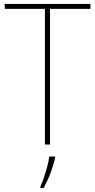

<svg xmlns="http://www.w3.org/2000/svg" viewBox="-20 -827 483 975"><path d="M234 -93H208V-782H4V-807H439V-782H234ZM260 -25Q251 13 236 53Q221 93 201 128H185V121Q193 104 202.5 76Q212 48 220 18.5Q228 -11 230 -32H260Z"/></svg>

Font: Noto Sans Kannada UI SemiCondensed Thin
Style: Regular
Weight: 100
Width: 4
Designer: Jelle Bosma - Monotype Design Team
Foundry: Monotype Imaging Inc.
Version: Version 2.005; ttfautohint (v1.8.4.7-5d5b)